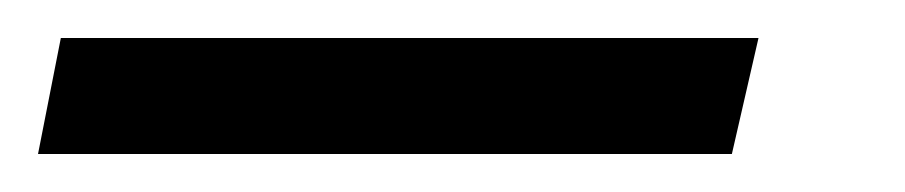

<svg xmlns="http://www.w3.org/2000/svg" viewBox="-89 87 476 101"><path d="M-69 168 -57 107H310L296 168Z"/></svg>

Font: Saira SemiExpanded
Style: Italic
Weight: 400
Width: 6
Italic angle: -12°
Designer: Hector Gatti with collaboration of the Omnibus-Type team
Foundry: Omnibus-Type
Version: Version 1.101